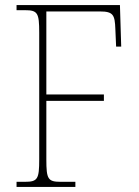

<svg xmlns="http://www.w3.org/2000/svg" viewBox="-20 -734 544 754"><path d="M45 0H276V-20H218C168 -20 162 -31 162 -108V-338H388V-363H162V-689H373C425 -689 431 -675 433 -620L436 -551H456L451 -714H45V-694H78C128 -694 134 -683 134 -606V-108C134 -31 128 -20 78 -20H45Z"/></svg>

Font: Noto Serif Myanmar SemiCondensed Thin
Style: Regular
Weight: 100
Width: 4
Designer: Ben Mitchell and the Monotype Design Team
Foundry: Monotype Imaging Inc.
Version: Version 2.106